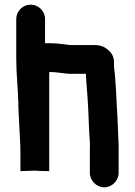

<svg xmlns="http://www.w3.org/2000/svg" viewBox="-20 -759 581 827"><path d="M50 -677V-506C50 -443 57 -381 59 -318V-299C60 -276 61 -255 62 -236C64 -188 68 -147 68 -100V-22L129 -24C144 -23 168 -22 183 -22H192V-438C192 -441 192 -445 193 -449C220 -449 251 -443 278 -441H350C351 -420 352 -400 354 -379C359 -320 362 -256 364 -194C365 -167 369 -141 367 -115V-14C367 19 396 48 429 48C462 48 491 19 491 -14V-112C492 -125 491 -139 490 -155C489 -186 487 -220 486 -253C481 -327 480 -403 471 -472V-491C471 -510 464 -527 450 -540C430 -559 413 -565 382 -565H281C254 -569 220 -573 192 -573H174V-677C174 -711 146 -739 112 -739C78 -739 50 -711 50 -677Z"/></svg>

Font: Electronic
Style: Thk
Weight: 900
Version: Version 1.011